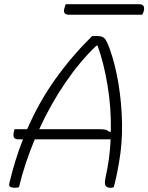

<svg xmlns="http://www.w3.org/2000/svg" viewBox="-20 -881 704 911"><path d="M70 7Q66 8 62 9Q58 10 51 10Q37 10 29 5.5Q21 1 24 -10Q50 -121 89 -220H65Q37 -220 46 -256L49 -268H109Q165 -397 242.5 -505.5Q320 -614 417 -710H443Q468 -710 478.5 -696Q489 -682 501 -648Q527 -575 542 -484.5Q557 -394 559 -298Q561 -202 545 -112Q537 -65 531 -38.5Q525 -12 520 7Q513 10 504 10Q489 10 481.5 1Q474 -8 481 -40Q491 -84 497 -129.5Q503 -175 505 -220H145Q122 -165 103 -108Q84 -51 70 7ZM499 -256H506Q508 -371 490 -478Q472 -585 443 -664H437Q361 -592 291 -490Q221 -388 166 -268H450Q467 -268 478 -266Q489 -264 499 -256ZM292 -861H641Q670 -861 662 -828Q659 -816 654 -811H310Q294 -811 287.5 -817.5Q281 -824 285 -840Q288 -853 292 -861Z"/></svg>

Font: Recursive Sn Csl St Lt
Style: Italic
Weight: 300
Italic angle: -15°
Version: Version 1.079;hotconv 1.0.112;makeotfexe 2.5.65598; ttfautoh